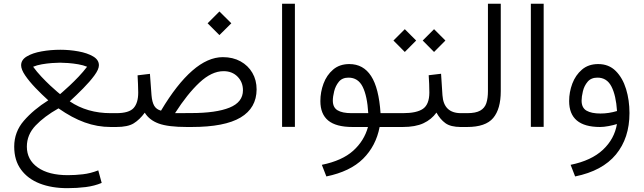

<svg xmlns="http://www.w3.org/2000/svg" viewBox="-20 -672 3406 1016"><path d="M235.4 -141.1Q200.7 -172.4 167.7 -206.8Q134.8 -241.2 113.3 -272.7Q91.8 -304.2 91.8 -326.7Q91.8 -355.5 122.1 -373.5Q152.3 -391.6 200 -400.1Q247.6 -408.7 299.3 -408.7Q347.7 -408.7 394.8 -400.1Q441.9 -391.6 472.7 -373.5Q503.4 -355.5 503.4 -326.7Q503.4 -305.2 479.5 -272.7Q455.6 -240.2 419.9 -204.1Q384.3 -168 349.1 -135.7Q441.4 -73.2 565.9 -73.2H595.2V0H565.9Q495.1 0 428.2 -24.2Q361.3 -48.3 289.6 -98.6Q214.4 -56.2 168.2 -7.6Q122.1 41 122.1 104Q122.1 173.3 179.7 214.1Q237.3 254.9 338.9 254.9Q377.9 254.9 418.5 250.2Q459 245.6 500 229.5L518.1 295.9Q480 312 433.6 317.9Q387.2 323.7 336.4 323.7Q253.4 323.7 190.2 299.1Q127 274.4 91.1 225.3Q55.2 176.3 55.2 104Q55.2 25.9 106.4 -33.2Q157.7 -92.3 235.4 -141.1ZM297.9 -340.3Q280.8 -340.3 254.6 -338.4Q228.5 -336.4 201.7 -331.8Q174.8 -327.1 155.3 -318.8Q174.8 -292 199.2 -266.1Q223.6 -240.2 246.1 -219.2Q268.6 -198.2 283.2 -186Q297.9 -173.8 297.9 -173.8Q297.9 -173.8 312.3 -186.3Q326.7 -198.7 348.9 -219.5Q371.1 -240.2 395.8 -266.1Q420.4 -292 440.9 -318.8Q420.9 -327.1 394 -331.8Q367.2 -336.4 341.1 -338.4Q314.9 -340.3 297.9 -340.3Z M1078.6 -548.8 1141.1 -611.3 1204.1 -548.8 1141.1 -486.3ZM832 -86.4Q915.5 -226.6 997.6 -298.1Q1079.6 -369.6 1159.2 -369.6Q1212.4 -369.6 1252.7 -347.4Q1293 -325.2 1315.4 -286.6Q1337.9 -248 1337.9 -198.7Q1337.4 -100.6 1253.2 -50.3Q1168.9 0 993.7 0H968.8Q869.6 0 819.8 -18.3Q770 -36.6 746.1 -75.7Q718.8 -38.6 687.5 -19.3Q656.2 0 595.2 0H575.7L576.2 -73.2H595.2Q662.6 -73.2 687 -100.3Q711.4 -127.4 711.4 -182.1Q711.4 -202.6 710.2 -227.5Q709 -252.4 708 -273.4L773.4 -281.2L781.7 -168.5Q784.7 -131.8 796.1 -112.3Q807.6 -92.8 832 -86.4ZM991.7 -73.7Q1123.5 -73.7 1194.6 -102.5Q1265.6 -131.3 1265.6 -194.3Q1265.6 -237.3 1237.1 -266.4Q1208.5 -295.4 1163.1 -295.4Q1100.1 -295.4 1035.6 -235.1Q971.2 -174.8 906.2 -73.2Z M1472.7 -652.3H1540.5V-0.5H1472.7Z M1828.6 -333Q1902.8 -333 1943.8 -269.5Q1984.9 -206.1 1993.7 -73.2H2057.6V0H1988.8Q1969.7 100.1 1901.4 168Q1833 235.8 1707 261.7L1683.1 200.2Q1790.5 178.2 1848.9 125.7Q1907.2 73.2 1927.2 0H1845.7Q1758.3 0 1716.8 -34.2Q1675.3 -68.4 1675.3 -137.2Q1675.3 -184.6 1691.9 -229.5Q1708.5 -274.4 1742.7 -303.7Q1776.9 -333 1828.6 -333ZM1928.7 -73.2Q1923.3 -164.1 1899.2 -212.6Q1875 -261.2 1824.2 -261.2Q1791 -261.2 1773.2 -239.5Q1755.4 -217.8 1748.3 -189Q1741.2 -160.2 1741.2 -139.6Q1741.2 -103.5 1766.1 -88.4Q1791 -73.2 1840.8 -73.2Z M2432.1 0H2418.9Q2364.7 0 2336.9 -20.3Q2309.1 -40.5 2289.6 -76.2Q2263.2 -39.6 2220.7 -19.8Q2178.2 0 2110.8 0H2038.1V-73.2H2111.8Q2185.5 -73.2 2218.5 -96.4Q2251.5 -119.6 2252 -181.6Q2252 -204.1 2251 -228Q2250 -252 2248.5 -273.9L2314 -281.7L2321.3 -168.5Q2327.6 -73.2 2419.4 -73.2H2432.1ZM2216.8 -457.5 2276.9 -517.6 2336.9 -457.5 2276.9 -397ZM2062 -457.5 2122.1 -517.6 2182.1 -457.5 2122.1 -397Z M2412.6 0V-73.2H2452.1Q2497.6 -73.2 2521.2 -86.7Q2544.9 -100.1 2553.5 -126.2Q2562 -152.3 2562 -189.5V-652.3H2629.9V-189.9Q2629.9 -95.2 2589.8 -47.6Q2549.8 0 2451.7 0Z M2789.1 -652.3H2856.9V-0.5H2789.1Z M3244.6 -15.6Q3226.6 -9.8 3200.9 -4.9Q3175.3 0 3155.3 0Q2991.7 0 2991.7 -137.2Q2991.7 -184.6 3008.5 -229.5Q3025.4 -274.4 3059.6 -303.7Q3093.8 -333 3145.5 -333Q3201.7 -333 3238.3 -296.4Q3274.9 -259.8 3293 -200.7Q3311 -141.6 3311 -73.7Q3311 58.6 3239.3 145.5Q3167.5 232.4 3023.4 261.7L2999.5 200.2Q3109.4 177.7 3170.4 120.6Q3231.4 63.5 3244.6 -15.6ZM3245.1 -84.5Q3239.7 -167 3215.6 -214.1Q3191.4 -261.2 3141.6 -261.2Q3107.9 -261.2 3089.6 -239.5Q3071.3 -217.8 3064.5 -189Q3057.6 -160.2 3057.6 -139.6Q3057.6 -101.6 3083.7 -86.4Q3109.9 -71.3 3157.7 -71.3Q3201.2 -71.3 3245.1 -84.5Z"/></svg>

Font: Vazir Light UI
Style: Light-UI
Weight: 300
Designer: Saber Rastikerdar
Foundry: Saber Rastikerdar
Version: Version 30.0.0